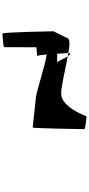

<svg xmlns="http://www.w3.org/2000/svg" viewBox="411 -1154 743 1606"><g transform="rotate(-90 783.0 -351.5)"><path d="M505 -19C505 -8 606 0 613 0C613 0 687 -212 803 -212C865 -212 1000 -177 1115 -157C1103 -173 1091 -199 1075 -232C1070 -236 1068 -240 1063 -245C1092 -245 1114 -245 1136 -246C1138 -196 1142 -154 1142 -154V-152C1220 -138 1268 -136 1271 -170L1324 -276C1324 -284 1316 -703 1305 -703C1295 -703 1191 -696 1191 -689L1190 -419C1154 -415 1108 -412 1116 -412C1122 -412 1125 -377 1130 -333C1024 -348 811 -425 751 -425L519 -450C512 -450 505 -30 505 -19ZM1115 -157C1131 -133 1142 -129 1142 -152C1134 -153 1123 -155 1115 -157Z"/></g></svg>

Font: Ampere
Style: SuExt
Weight: 400
Version: Version 1